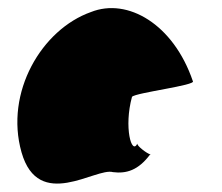

<svg xmlns="http://www.w3.org/2000/svg" viewBox="-20 -564 536 464"><path d="M32 -196C73 -52 212 -160 253 -148C285 -144 314 -152 343 -191C335 -193 310 -212 312 -217C298 -188 279 -257 299 -330C307 -340 456 -358 446 -368C399 -506 288 -570 200 -535C81 -493 -9 -341 32 -196ZM312 -217C312 -217 312 -218 312 -218C312 -218 312 -217 312 -217ZM344 -192 343 -191C345 -191 345 -191 344 -190Z"/></svg>

Font: Ampere
Style: SuCnd
Weight: 400
Version: Version 1